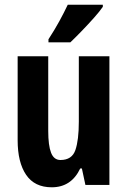

<svg xmlns="http://www.w3.org/2000/svg" viewBox="-20 -786 541 816"><path d="M445 -547V0H343L328 -70H321Q283 10 200 10Q127 10 91 -43Q55 -96 55 -190V-547H185V-229Q185 -168 197 -137Q209 -106 237 -106Q286 -106 300.5 -148.5Q315 -191 315 -269V-547ZM417 -757Q404 -738 380 -711Q356 -684 329 -656Q302 -628 279 -606H186V-619Q212 -659 232 -695.5Q252 -732 268 -766H417Z"/></svg>

Font: Noto Sans Arabic ExtCond
Style: Bold
Weight: 700
Width: 2
Designer: Monotype Design Team, Nadine Chahine, Nizar Qandah and Khaled Hosny
Foundry: Monotype Imaging Inc.
Version: Version 2.012; ttfautohint (v1.8.4.7-5d5b)